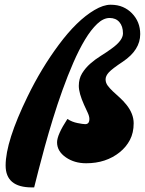

<svg xmlns="http://www.w3.org/2000/svg" viewBox="-20 -693 615 815"><path d="M115.2 102.5Q3.9 102.5 3.9 9.3Q3.9 -92.3 97.2 -283.7Q155.3 -403.3 229.5 -502.9Q306.2 -606.4 380.9 -650.4Q418.9 -672.9 449.2 -672.9Q479.5 -672.9 501.7 -663.1Q523.9 -653.3 540 -636.7Q575.2 -600.6 575.2 -548.3Q575.2 -481 502 -431.6Q455.6 -400.9 441.9 -385.7Q428.2 -370.6 428.2 -356.2Q428.2 -341.8 437 -329.8Q445.8 -317.9 459 -305.4Q472.2 -293 487.8 -279.1Q503.4 -265.1 516.6 -248.5Q547.4 -210 547.4 -169.7Q547.4 -129.4 531.5 -99.1Q515.6 -68.8 488.3 -46.9Q430.2 0 345.7 0Q295.9 0 259.8 -24.9Q222.2 -50.8 222.2 -88.9Q222.2 -120.6 266.1 -188Q285.6 -175.3 308.8 -170.7Q332 -166 341.8 -166Q359.4 -166 359.4 -188Q359.4 -199.2 352.3 -214.6Q345.2 -230 336.9 -248Q314.5 -297.9 314.5 -328.4Q314.5 -358.9 328.4 -381.6Q342.3 -404.3 363 -422.6Q383.8 -440.9 408.2 -456.1Q432.6 -471.2 453.1 -486.3Q502 -521 502 -551.3Q502 -581.5 486.8 -599.1Q471.7 -616.7 445.3 -616.7Q418.9 -616.7 392.6 -591.8Q366.2 -566.9 340.8 -524.7Q315.4 -482.4 291.3 -427Q267.1 -371.6 245.4 -311Q223.6 -250.5 204.6 -188.5Q185.5 -126.5 170.2 -70.8Q154.8 -15.1 143.3 30.3Q131.8 75.7 125 102.5Q120.1 102.5 115.2 102.5Z"/></svg>

Font: Molle
Style: Regular
Weight: 400
Italic angle: -22°
Designer: Elena Albertoni
Foundry: Elena Albertoni
Version: Version 1.001; ttfautohint (v0.92) -l 12 -r 12 -G 200 -x 10 